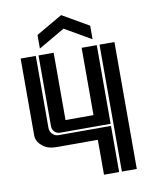

<svg xmlns="http://www.w3.org/2000/svg" viewBox="-85 -654 690 878"><g transform="rotate(-10 260.5 -214.5)"><path d="M382.3 -457 259.8 -527.8 137.7 -457V-520L259.8 -590.8L382.3 -520ZM478.5 -427.2V162.1H409.2V-427.2ZM126 -427.2H196.3V-114.7H326.2V-427.2H396.5V-62H162.1Q147 -62 136.5 -72.5Q126 -83 126 -98.1ZM136.2 0Q99.1 0 78.6 -13.7Q43 -37.6 43 -69.8V-427.2H113.3V-92.8Q113.3 -75.7 125 -64Q136.7 -52.2 153.3 -52.2H396.5V162.1H326.2V0Z"/></g></svg>

Font: Ebtekar Inline 2
Style: Inline-2
Weight: 500
Designer: Arman Khorramak
Foundry: Arman Khorramak
Version: Version 2.000